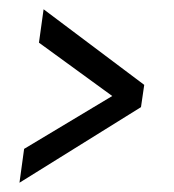

<svg xmlns="http://www.w3.org/2000/svg" viewBox="-20 -535 375 414"><path d="M22 -141 32 -214 222 -328 64 -443 74 -515 291 -352 284 -304Z"/></svg>

Font: Alumni Sans Medium
Style: Italic
Weight: 500
Italic angle: -8°
Designer: Robert E. Leuschke
Foundry: Robert E. Leuschke
Version: Version 1.016